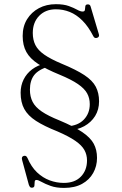

<svg xmlns="http://www.w3.org/2000/svg" viewBox="-20 -734 596 940"><path d="M312.5 -95 309 -115.5Q362 -118.5 390.8 -148.8Q419.5 -179 419.5 -224Q419.5 -253.5 406.5 -277Q393.5 -300.5 361.5 -322.5Q329.5 -344.5 271.5 -368.5Q206.5 -395 166.8 -421Q127 -447 109 -479.5Q91 -512 91 -558Q91 -605 112.5 -639.8Q134 -674.5 170.5 -694Q207 -713.5 253.5 -713.5Q292 -713.5 316.8 -704.5Q341.5 -695.5 357.5 -686.5Q373.5 -677.5 384.5 -677.5Q395 -677.5 395.8 -686.2Q396.5 -695 397.8 -703.8Q399 -712.5 410.5 -712.5Q416 -712.5 419.2 -709.8Q422.5 -707 424 -701L464 -566.5Q466 -560.5 464 -555.8Q462 -551 456 -549Q443 -544.5 437 -556.5Q412.5 -604.5 383.2 -633.5Q354 -662.5 321.5 -675.5Q289 -688.5 253.5 -688.5Q203 -688.5 171.8 -656.5Q140.5 -624.5 140.5 -572.5Q140.5 -539 153.2 -513.5Q166 -488 196.8 -466.5Q227.5 -445 281 -422.5Q352.5 -393 392.8 -366.5Q433 -340 449 -309.2Q465 -278.5 465 -238Q465 -197.5 445.8 -166.2Q426.5 -135 392.5 -116.2Q358.5 -97.5 312.5 -95ZM203.5 -424 218.5 -408.5Q168.5 -393.5 147.5 -366.5Q126.5 -339.5 126.5 -295Q126.5 -261 139.8 -235.2Q153 -209.5 184.5 -188Q216 -166.5 271 -144.5Q342.5 -114.5 382.5 -87.5Q422.5 -60.5 438.8 -30.5Q455 -0.5 455 39Q455 79.5 436.2 113Q417.5 146.5 381.8 166.2Q346 186 293.5 186Q255 186 228 176.2Q201 166.5 184 156.8Q167 147 158.5 147Q150 147 149.8 156.2Q149.5 165.5 148.5 175.2Q147.5 185 135.5 185Q130 185 127 181.5Q124 178 121 170L88.5 50.5Q83.5 33.5 95.5 29.5Q102 27.5 106.5 29.8Q111 32 114.5 39.5Q133 83 161.2 109.8Q189.5 136.5 223.2 149Q257 161.5 292.5 161.5Q346.5 161.5 376.2 130.5Q406 99.5 406 51.5Q406 23.5 393.2 0.5Q380.5 -22.5 349.2 -44.2Q318 -66 261.5 -90.5Q196 -116.5 156.2 -142.2Q116.5 -168 98.8 -200.5Q81 -233 81 -280Q81 -315 95.5 -344.5Q110 -374 137.2 -394.5Q164.5 -415 203.5 -424Z"/></svg>

Font: Fraunces ExtraLight
Style: Regular
Weight: 250
Version: Version 1.000;[b76b70a41]